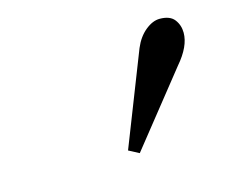

<svg xmlns="http://www.w3.org/2000/svg" viewBox="-48 -790 400 342"><g transform="rotate(-15 152.0 -619.0)"><path d="M154 -518 221 -689Q229 -708 242.5 -719Q256 -730 269 -730Q288 -730 296 -719.5Q304 -709 304 -695Q304 -670 279 -641L173 -508Z"/></g></svg>

Font: Old Standard TT
Style: Italic
Weight: 400
Italic angle: -15.2°
Designer: Alexey Kryukov <alexios@thessalonica.org.ru>
Version: Version 2.2